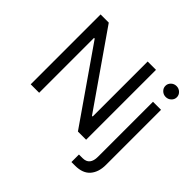

<svg xmlns="http://www.w3.org/2000/svg" viewBox="-218 -985 1413 1413"><g transform="rotate(45 488.0 -279.0)"><path d="M664.8 -727.3V0H579.5L183.2 -571H176.1V0H88.1V-727.3H173.3L571 -154.8H578.1V-727.3ZM815.3 -545.5H899.1V27.7Q899.1 103.3 860.4 147.9Q821.7 192.5 742.9 192.5H704.5V114.3H741.5Q779.8 114.3 797.6 91.8Q815.3 69.2 815.3 27.7ZM856.5 -636.4Q832 -636.4 814.5 -653.1Q796.9 -669.7 796.9 -693.2Q796.9 -716.6 814.5 -733.3Q832 -750 856.5 -750Q881 -750 898.6 -733.3Q916.2 -716.6 916.2 -693.2Q916.2 -669.7 898.6 -653.1Q881 -636.4 856.5 -636.4Z"/></g></svg>

Font: Inter Zeller
Style: Regular
Weight: 400
Designer: Rasmus Andersson; Joe Bland
Foundry: zeller
Version: Version 3.015;git-dec3a8cb1